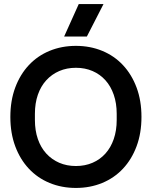

<svg xmlns="http://www.w3.org/2000/svg" viewBox="-20 -916 748 946"><path d="M354 10Q284 10 224.5 -14.5Q165 -39 122 -85Q79 -131 55 -195.5Q31 -260 31 -340Q31 -420 55 -484.5Q79 -549 122 -595Q165 -641 224.5 -665.5Q284 -690 354 -690Q424 -690 483.5 -665.5Q543 -641 586 -595Q629 -549 653 -484.5Q677 -420 677 -340Q677 -260 653 -195.5Q629 -131 586 -85Q543 -39 483.5 -14.5Q424 10 354 10ZM152 -325Q152 -273 166.5 -231Q181 -189 208 -159.5Q235 -130 272 -114Q309 -98 354 -98Q399 -98 436 -114Q473 -130 499.5 -159.5Q526 -189 540.5 -231Q555 -273 555 -325V-355Q555 -407 540.5 -449Q526 -491 499.5 -520.5Q473 -550 436 -566Q399 -582 354 -582Q309 -582 272 -566Q235 -550 208 -520.5Q181 -491 166.5 -449Q152 -407 152 -355ZM368 -896H490L408 -736H296Z"/></svg>

Font: CyStack Display SemiBold
Style: Regular
Weight: 600
Designer: Weizhong Zhang
Foundry: 本地遙控
Version: Version 1.000;Glyphs 3.1.2 (3151)